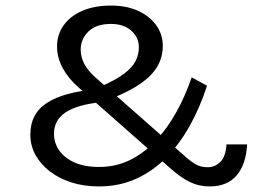

<svg xmlns="http://www.w3.org/2000/svg" viewBox="-20 -658 954 690"><path d="M733 12Q695 12 661.8 -4.2Q628.5 -20.5 590 -55L262 -344Q226 -375.5 205.5 -413Q185 -450.5 185 -491Q185 -533.5 208.5 -566.8Q232 -600 275.5 -619Q319 -638 379 -638Q435 -638 476.8 -618.8Q518.5 -599.5 541.8 -566.8Q565 -534 565 -493Q565 -454 546.5 -421Q528 -388 488 -359.5Q448 -331 383 -305L340 -346Q396 -370.5 426 -393.2Q456 -416 467.5 -439.2Q479 -462.5 479 -488Q479 -524 451.5 -548Q424 -572 379 -572Q325 -572 297.5 -544.5Q270 -517 270 -480Q270 -453 283 -428.2Q296 -403.5 326 -377L652 -90Q672.5 -73 688.2 -65Q704 -57 727 -57Q752.5 -57 771.8 -76Q791 -95 794 -139H868Q864.5 -68 830.8 -28Q797 12 733 12ZM335 12Q282 12 237.2 -2.2Q192.5 -16.5 159.2 -42Q126 -67.5 107.5 -101.2Q89 -135 89 -174Q89 -250.5 149.8 -289Q210.5 -327.5 326 -337L345 -291Q257.5 -282 215.8 -254.2Q174 -226.5 174 -177Q174 -144.5 192.8 -117.5Q211.5 -90.5 247.5 -74.2Q283.5 -58 336 -58Q397 -58 447.8 -83.2Q498.5 -108.5 540 -152.8Q581.5 -197 613.8 -255.2Q646 -313.5 669 -380L724 -350Q699.5 -274 663.2 -208.2Q627 -142.5 578.8 -93Q530.5 -43.5 469.8 -15.8Q409 12 335 12Z"/></svg>

Font: Karla
Style: Regular
Weight: 400
Designer: Jonathan Pinhorn
Version: Version 2.004;gftools[0.9.33]